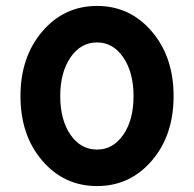

<svg xmlns="http://www.w3.org/2000/svg" viewBox="-20 -617 654 647"><path d="M491.5 -511Q565 -425 565 -293Q565 -161 491.5 -75.5Q418 10 307 10Q196 10 122.5 -75.5Q49 -161 49 -293Q49 -425 122.5 -511Q196 -597 307 -597Q418 -597 491.5 -511ZM307 -474Q252 -474 217.5 -423.5Q183 -373 183 -293Q183 -213 217.5 -163Q252 -113 307 -113Q361 -113 395.5 -163Q430 -213 430 -293Q430 -373 395.5 -423.5Q361 -474 307 -474Z"/></svg>

Font: Raleway
Style: Bold
Weight: 700
Designer: Matt McInerney, Pablo Impallari, Rodrigo Fuenzalida
Foundry: Matt McInerney, Pablo Impallari, Rodrigo Fuenzalida
Version: Version 3.000